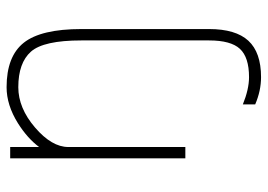

<svg xmlns="http://www.w3.org/2000/svg" viewBox="-134 -441 805 577"><g transform="rotate(-90 268.5 -152.5)"><path d="M435.5 -310.5Q435.5 -423.8 401.9 -461.9Q368.2 -500 294.9 -500Q232.4 -500 173.8 -449.7Q115.2 -399.4 115.2 -349.6V2H81.1V-524.4H115.2V-437.5Q141.6 -472.7 186.5 -501Q241.2 -535.2 294.9 -535.2Q387.7 -535.2 428.7 -483.4Q469.7 -431.6 469.7 -310.5V73.2Q469.7 153.3 434.6 191.4Q399.4 229.5 325.2 229.5Q284.2 229.5 243.2 211.9V174.8Q289.1 193.4 325.2 193.4Q384.8 193.4 410.2 166Q435.5 138.7 435.5 73.2Z"/></g></svg>

Font: Gen Shin Gothic ExtraLight
Style: Regular
Weight: 100
Designer: [Source Han Sans]
Ryoko NISHIZUKA  (kana & ideographs); Paul D. Hunt (Latin, Greek & Cyrillic); Wenlong ZHANG  (bopomofo
Version: Version 1.002.20150607